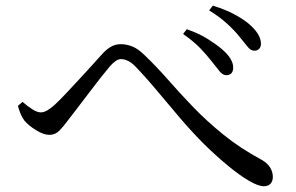

<svg xmlns="http://www.w3.org/2000/svg" viewBox="-20 -722 1040 675"><path d="M724.3 -506.2Q706.4 -529.2 684.1 -552.4Q661.7 -575.7 623.7 -602.6L636.7 -619.3Q678.7 -604.6 708.9 -585.8Q739 -567.1 758.5 -550.6Q802.1 -514.1 799.7 -481.2Q798.9 -469.5 792.6 -463.6Q786.2 -457.7 775.3 -457.7Q763.1 -457.7 752 -471.4Q740.8 -485 724.3 -506.2ZM822.8 -591.9Q805.1 -614.3 778.7 -638.4Q752.4 -662.5 715.3 -685.4L728.2 -702.1Q771.9 -688.8 802.3 -672.5Q832.7 -656.2 851.4 -641Q897.4 -603.3 897.4 -568.3Q897.4 -557.2 891.2 -550.4Q884.9 -543.7 873.8 -543.7Q861.7 -543.7 851.1 -557Q840.5 -570.4 822.8 -591.9ZM43 -349.9 59.3 -363.8Q77.1 -348.2 94 -337.6Q110.9 -326.9 123.6 -326.9Q134 -326.9 146.2 -333.9Q158.4 -340.9 172.1 -353.4Q189.7 -369.8 211.9 -393.3Q234.1 -416.8 258 -442.8Q281.9 -468.7 303.2 -492Q324.4 -515.3 338.3 -531Q353.6 -548.3 369.7 -557.5Q385.9 -566.7 404.6 -566.7Q424.7 -566.7 445.2 -558.6Q465.8 -550.5 489.2 -527.2Q529.5 -488.7 570.7 -441.8Q611.8 -394.8 659.5 -345.3Q707.2 -295.8 765.6 -248.4Q824.1 -201.1 899.5 -160.3Q919.7 -149.1 929.4 -133.4Q939.2 -117.7 939.2 -99.9Q939.2 -85.5 931.3 -76.4Q923.3 -67.3 906.9 -67.3Q888.3 -67.3 855.5 -86.3Q822.6 -105.4 782.4 -138.6Q742.2 -171.7 699.4 -213.4Q656.6 -256.1 615.5 -304Q574.5 -351.9 534.8 -399.8Q495.1 -447.6 455.5 -488.8Q441.5 -503 428.8 -508.6Q416 -514.2 405.4 -514.2Q396.4 -514.2 386.9 -507.8Q377.4 -501.4 365.6 -488Q352.8 -472.8 333.6 -448.5Q314.5 -424.3 294.2 -397.4Q273.9 -370.6 254.6 -345.4Q235.4 -320.1 221.2 -301.9Q203 -277.3 188.6 -262.6Q174.2 -247.9 153.5 -247.9Q133.5 -247.9 107.5 -263.8Q81.6 -279.7 65.9 -297.9Q58.1 -308 52.4 -321.9Q46.7 -335.7 43 -349.9Z"/></svg>

Font: Source Han Serif JP VF
Style: Regular
Weight: 250
Designer: Ryoko NISHIZUKA 西塚涼子 (kana & ideographs); Frank Grießhammer (Latin, Greek & Cyrillic); Wenlong ZHANG 张文龙 (bopomofo); San
Foundry: Adobe
Version: Version 2.001;hotconv 1.1.0;makeotfexe 2.6.0